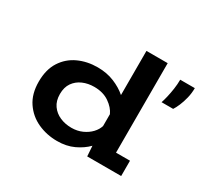

<svg xmlns="http://www.w3.org/2000/svg" viewBox="-154 -964 1260 1190"><g transform="rotate(30 476.0 -369.5)"><path d="M376 11Q301.5 11 237.2 -18.2Q173 -47.5 133.5 -106Q94 -164.5 94 -251.5Q94 -338.5 131.2 -396.2Q168.5 -454 230.5 -482.5Q292.5 -511 367 -511Q432.5 -511 486 -489Q539.5 -467 577 -434V-750H729V-109.5H829V0H586L581 -73.5Q546 -37.5 494 -13.2Q442 11 376 11ZM246 -250.5Q246 -202 269 -169.5Q292 -137 329.5 -120.8Q367 -104.5 412 -104.5Q453.5 -104.5 488 -120Q522.5 -135.5 545.8 -160.2Q569 -185 577 -212.5V-297Q560 -335.5 516.5 -365.5Q473 -395.5 409 -395.5Q365 -395.5 328 -379.5Q291 -363.5 268.5 -331.5Q246 -299.5 246 -250.5ZM817 -521.5Q823.5 -540 830.5 -569.5Q837.5 -599 842.5 -633.2Q847.5 -667.5 847.5 -700H952Q952 -663.5 943.5 -628.8Q935 -594 923 -566Q911 -538 900 -521.5Z"/></g></svg>

Font: Trispace SemiExpanded SemiBold
Style: Regular
Weight: 600
Width: 6
Designer: Tyler Finck
Foundry: Etcetera Type Company
Version: Version 1.210; ttfautohint (v1.8.3)